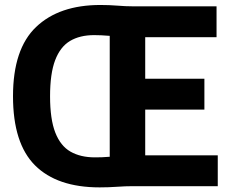

<svg xmlns="http://www.w3.org/2000/svg" viewBox="-20 -766 942 790"><path d="M390 5Q215 5 124.2 -85.5Q33.5 -176 33.5 -370Q33.5 -564.5 128.5 -655Q223.5 -745.5 393 -745.5Q429.5 -745.5 463 -742.8Q496.5 -740 525.5 -740H871V-613H577.5V-442H821V-315H577.5V-127H876V0H526.5Q497 0 461.5 2.5Q426 5 390 5ZM370.5 -118.5Q385 -118.5 399.5 -119Q414 -119.5 431.5 -121V-618.5Q413 -620 396.8 -620.8Q380.5 -621.5 367.5 -621.5Q308.5 -621.5 268.2 -597.5Q228 -573.5 207 -518.5Q186 -463.5 186 -370Q186 -275.5 207.5 -220.5Q229 -165.5 270.2 -142Q311.5 -118.5 370.5 -118.5Z"/></svg>

Font: Encode Sans Cnd
Style: Bold
Weight: 700
Width: 3
Designer: Multiple Designers
Foundry: Impallari Type
Version: Version 3.002; ttfautohint (v1.8.3) -l 8 -r 50 -G 200 -x 14 